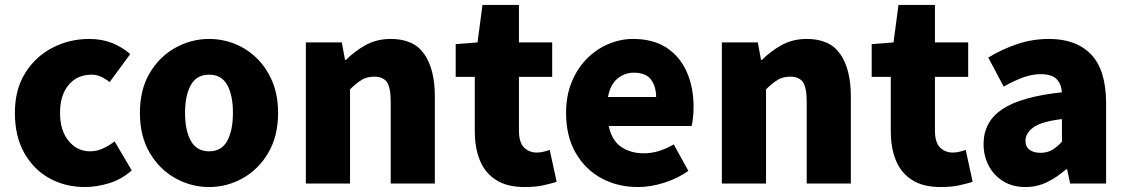

<svg xmlns="http://www.w3.org/2000/svg" viewBox="-20 -740 4544 774"><path d="M323 14Q243 14 179 -21.5Q115 -57 77.5 -124Q40 -191 40 -285Q40 -379 81.5 -445.5Q123 -512 191.5 -547.5Q260 -583 339 -583Q391 -583 432 -566.5Q473 -550 505 -522L422 -409Q385 -439 350 -439Q291 -439 256.5 -397.5Q222 -356 222 -285Q222 -214 256.5 -172Q291 -130 343 -130Q370 -130 395 -141.5Q420 -153 442 -170L511 -53Q469 -16 418.5 -1Q368 14 323 14Z M823 14Q751 14 687 -21.5Q623 -57 583.5 -124Q544 -191 544 -285Q544 -379 583.5 -445.5Q623 -512 687 -547.5Q751 -583 823 -583Q877 -583 927 -563Q977 -543 1016 -504.5Q1055 -466 1078 -411Q1101 -356 1101 -285Q1101 -191 1061.5 -124Q1022 -57 958.5 -21.5Q895 14 823 14ZM823 -130Q873 -130 896 -172Q919 -214 919 -285Q919 -356 896 -397.5Q873 -439 823 -439Q773 -439 749.5 -397.5Q726 -356 726 -285Q726 -214 749.5 -172Q773 -130 823 -130Z M1213 0V-569H1358L1371 -498H1374Q1409 -533 1453.5 -558Q1498 -583 1556 -583Q1649 -583 1691 -521Q1733 -459 1733 -352V0H1555V-330Q1555 -389 1539 -410Q1523 -431 1489 -431Q1459 -431 1438 -418Q1417 -405 1391 -380V0Z M2095 14Q2024 14 1979.5 -14.5Q1935 -43 1914.5 -93.5Q1894 -144 1894 -211V-430H1817V-562L1905 -569L1925 -720H2072V-569H2206V-430H2072V-213Q2072 -166 2092.5 -145.5Q2113 -125 2144 -125Q2158 -125 2172 -128.5Q2186 -132 2196 -136L2224 -7Q2202 0 2170.5 7Q2139 14 2095 14Z M2552 14Q2470 14 2404.5 -21.5Q2339 -57 2300.5 -124Q2262 -191 2262 -285Q2262 -354 2284.5 -409Q2307 -464 2345.5 -503Q2384 -542 2432.5 -562.5Q2481 -583 2532 -583Q2614 -583 2668 -547Q2722 -511 2749 -449Q2776 -387 2776 -309Q2776 -285 2773.5 -264Q2771 -243 2768 -232H2434Q2446 -174 2484 -148Q2522 -122 2576 -122Q2635 -122 2696 -158L2755 -51Q2711 -20 2656.5 -3Q2602 14 2552 14ZM2431 -349H2625Q2625 -391 2604.5 -419Q2584 -447 2535 -447Q2498 -447 2469 -423Q2440 -399 2431 -349Z M2890 0V-569H3035L3048 -498H3051Q3086 -533 3130.5 -558Q3175 -583 3233 -583Q3326 -583 3368 -521Q3410 -459 3410 -352V0H3232V-330Q3232 -389 3216 -410Q3200 -431 3166 -431Q3136 -431 3115 -418Q3094 -405 3068 -380V0Z M3772 14Q3701 14 3656.5 -14.5Q3612 -43 3591.5 -93.5Q3571 -144 3571 -211V-430H3494V-562L3582 -569L3602 -720H3749V-569H3883V-430H3749V-213Q3749 -166 3769.5 -145.5Q3790 -125 3821 -125Q3835 -125 3849 -128.5Q3863 -132 3873 -136L3901 -7Q3879 0 3847.5 7Q3816 14 3772 14Z M4114 14Q4062 14 4024 -9.5Q3986 -33 3965.5 -72.5Q3945 -112 3945 -159Q3945 -249 4020 -299.5Q4095 -350 4261 -368Q4258 -403 4238.5 -422Q4219 -441 4175 -441Q4141 -441 4105 -428Q4069 -415 4026 -391L3964 -508Q4020 -542 4081 -562.5Q4142 -583 4209 -583Q4319 -583 4379 -520Q4439 -457 4439 -323V0H4294L4282 -57H4277Q4242 -26 4201.5 -6Q4161 14 4114 14ZM4175 -124Q4202 -124 4222 -136Q4242 -148 4261 -169V-260Q4178 -250 4146 -226.5Q4114 -203 4114 -173Q4114 -148 4130.5 -136Q4147 -124 4175 -124Z"/></svg>

Font: Source Han Sans CN Heavy
Style: Regular
Weight: 900
Designer: Ryoko NISHIZUKA 西塚涼子 (kana, bopomofo & ideographs); Paul D. Hunt (Latin, Greek & Cyrillic); Sandoll Communications 산돌커뮤니
Foundry: Adobe
Version: Version 2.000;hotconv 1.0.107;makeotfexe 2.5.65593